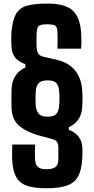

<svg xmlns="http://www.w3.org/2000/svg" viewBox="-20 -820 513 1050"><path d="M232.5 209.5Q167.5 209.5 127.8 196Q88 182.5 68.8 148.5Q49.5 114.5 46.5 53.5Q46 42.5 46 24.8Q46 7 46.5 -8.8Q47 -24.5 47.5 -29.5H172Q171 -8 171 6Q171 20 171.2 31Q171.5 42 172 54Q173.5 82 188.5 93.8Q203.5 105.5 232.5 105.5Q267.5 105.5 283 93.8Q298.5 82 299 53.5Q299 36 299 19.5Q299 3 299 -14.5Q299 -32.5 292.2 -43.5Q285.5 -54.5 260.5 -61L192 -79.5Q125 -98 85.2 -131.8Q45.5 -165.5 43 -230Q42.5 -255 42.5 -277.8Q42.5 -300.5 43 -329Q44.5 -377.5 65.8 -407.5Q87 -437.5 118.5 -450.5V-469.5Q88.5 -479 67.2 -500Q46 -521 43 -563Q41.5 -582.5 41.5 -607Q41.5 -631.5 43 -648Q49 -710 67.2 -743Q85.5 -776 125.8 -788.2Q166 -800.5 239 -800.5Q337 -800.5 378.5 -761.5Q420 -722.5 424 -633.5Q425 -621 425.2 -597.2Q425.5 -573.5 423 -554H294Q294.5 -569.5 294.8 -588.2Q295 -607 294.8 -623.2Q294.5 -639.5 294 -648.5Q292.5 -674.5 280.2 -680.8Q268 -687 239 -687Q207.5 -687 195.8 -680.8Q184 -674.5 181.5 -650Q180 -636.5 179.5 -610.5Q179 -584.5 180 -562Q181.5 -541.5 188.2 -528Q195 -514.5 223 -508.5L286.5 -494Q355.5 -478.5 390.8 -434.5Q426 -390.5 429.5 -324.5Q431.5 -292.5 431.2 -274.2Q431 -256 429.5 -232Q426.5 -191 406.2 -164Q386 -137 356.5 -125V-110Q389 -99 409.2 -73Q429.5 -47 430.5 -10Q431.5 4.5 431 22.5Q430.5 40.5 429.5 52.5Q425.5 112 406.2 146.2Q387 180.5 345.2 195Q303.5 209.5 232.5 209.5ZM240.5 -182Q274.5 -182 287 -196Q299.5 -210 302.5 -233.5Q304.5 -248 305.2 -264.5Q306 -281 305.2 -298Q304.5 -315 302.5 -329.5Q299.5 -353 287 -366.8Q274.5 -380.5 240.5 -380.5Q207.5 -380.5 193.5 -367Q179.5 -353.5 176.5 -330Q174 -305 174.2 -279.2Q174.5 -253.5 176.5 -233.5Q180.5 -209.5 194 -195.8Q207.5 -182 240.5 -182Z"/></svg>

Font: Big Shoulders Thin ExtraBold
Style: Regular
Weight: 800
Version: Version 2.002